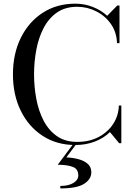

<svg xmlns="http://www.w3.org/2000/svg" viewBox="-20 -780 739 1046"><path d="M406.5 176Q406.5 139.5 375 128.5Q343.5 117.5 294.5 117.5L381.5 1H398.5L341.5 77.5Q377.5 79 408.5 87.5Q439.5 96 458.5 113.2Q477.5 130.5 477.5 158.5Q477.5 196 438.5 221.2Q399.5 246.5 308.5 246.5V233Q353 233 379.8 216.8Q406.5 200.5 406.5 176ZM641 -205V0H629L579 -60.5Q545.5 -27.5 496.8 -8.8Q448 10 390.5 10Q289 10 212.5 -39.8Q136 -89.5 93.2 -176.5Q50.5 -263.5 50.5 -375Q50.5 -486.5 93.2 -573.5Q136 -660.5 212.5 -710.2Q289 -760 390.5 -760Q440.5 -760 485.5 -742.2Q530.5 -724.5 564 -694L619 -750H631V-545H617.5Q615.5 -604.5 584.5 -649Q553.5 -693.5 504.5 -718.2Q455.5 -743 400.5 -743Q335 -743 290 -711.5Q245 -680 217.5 -627Q190 -574 177.8 -508.5Q165.5 -443 165.5 -375Q165.5 -307 177.8 -241.5Q190 -176 217.5 -123Q245 -70 290 -38.5Q335 -7 400.5 -7Q467.5 -7 518 -34Q568.5 -61 597.2 -105.8Q626 -150.5 627.5 -205Z"/></svg>

Font: Bodoni* 16
Style: Regular
Weight: 400
Version: Version 2.2